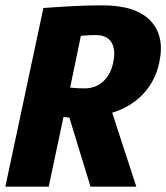

<svg xmlns="http://www.w3.org/2000/svg" viewBox="-22 -697 621 717"><path d="M140 -667Q140 -667 173.5 -669.5Q207 -672 257.5 -674.5Q308 -677 361 -677Q485 -677 539.5 -620Q594 -563 573 -465Q559 -396 513.5 -347Q468 -298 397 -276L487 0H316L237 -258Q227 -259 221 -259.5Q215 -260 215 -260L160 0H-2ZM337 -566Q312 -566 296 -564.5Q280 -563 280 -563L240 -370Q240 -370 255 -368.5Q270 -367 295 -367Q335 -367 363.5 -393Q392 -419 401 -465Q411 -512 394 -539Q377 -566 337 -566Z"/></svg>

Font: Epunda Sans ExtraBold
Style: Italic
Weight: 800
Italic angle: -12.0243°
Designer: Simon Atzbach
Foundry: typofactur
Version: Version 2.204; ttfautohint (v1.8.4.7-5d5b)